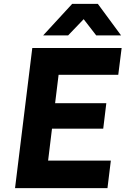

<svg xmlns="http://www.w3.org/2000/svg" viewBox="-20 -976 651 996"><path d="M58 0 147.5 -727H611L593.5 -588H234.5L288.5 -625L262 -409L216.5 -440.5H531.5L515.5 -308.5H207L253.5 -339.5L225 -105.5L180 -143H555L537.5 0ZM204 -792.5 354.5 -956H487.5L608 -792.5H479L414 -876.5L333.5 -792.5Z"/></svg>

Font: Spline Sans Mono
Style: Bold Italic
Weight: 700
Italic angle: -4°
Monospace: yes
Version: Version 1.004